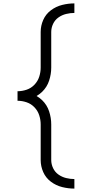

<svg xmlns="http://www.w3.org/2000/svg" viewBox="-20 -929 540 1128"><path d="M417 179Q381 179 345 170Q309 161 279 138.5Q249 116 234 82Q219 48 219 11V-198Q219 -225 210.5 -251.5Q202 -278 182.5 -298.5Q163 -319 136.5 -328Q110 -337 83 -337V-393Q110 -393 136.5 -402Q163 -411 182.5 -431.5Q202 -452 210.5 -478.5Q219 -505 219 -532V-741Q219 -778 234 -812Q249 -846 279 -868.5Q309 -891 345 -900Q381 -909 417 -909V-853Q393 -853 368.5 -847Q344 -841 323.5 -826.5Q303 -812 292 -789Q281 -766 281 -741V-532Q281 -493 268.5 -455Q256 -417 227 -389Q212 -375 195 -365Q212 -355 227 -341Q256 -313 268.5 -275Q281 -237 281 -198V11Q281 36 292 59Q303 82 323.5 96.5Q344 111 368.5 117Q393 123 417 123Z"/></svg>

Font: Iosevka SS01 Light
Style: Regular
Weight: 300
Monospace: yes
Designer: Belleve Invis
Foundry: Belleve Invis
Version: 2.3.3; ttfautohint (v1.8.3)